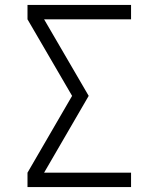

<svg xmlns="http://www.w3.org/2000/svg" viewBox="-20 -755 640 775"><path d="M91 0V-58L271 -368L91 -677V-735H509V-677H158L338 -368L158 -58H509V0Z"/></svg>

Font: Iosevka SS04 Light Extended
Style: Regular
Weight: 300
Width: 7
Monospace: yes
Designer: Belleve Invis
Foundry: Belleve Invis
Version: Version 19.0.0; ttfautohint (v1.8.4)